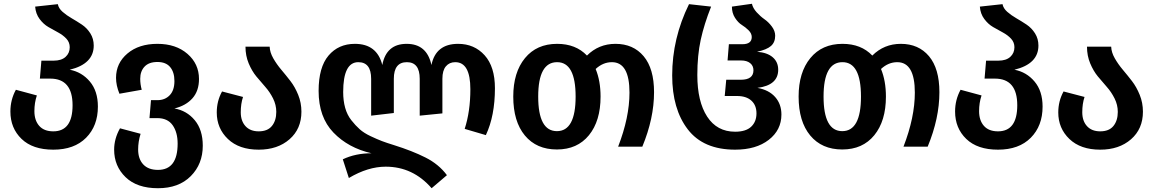

<svg xmlns="http://www.w3.org/2000/svg" viewBox="-20 -776 6111 1016"><path d="M349 -407Q413 -395 455.5 -344.5Q498 -294 498 -212Q498 -110 435.5 -47Q373 16 262 16Q153 16 94 -41Q35 -98 35 -186Q35 -248 64 -301L175 -271Q162 -232 162 -188Q162 -139 187.5 -110Q213 -81 262 -81Q364 -81 364 -219Q364 -360 246 -360H191L199 -455H264Q305 -455 327 -475Q349 -495 349 -526Q349 -552 331.5 -571Q314 -590 288 -604Q262 -618 236 -633Q210 -648 189.5 -675.5Q169 -703 166 -741L286 -754Q290 -732 311 -713.5Q332 -695 359 -679.5Q386 -664 413 -646Q440 -628 458 -599.5Q476 -571 476 -535Q476 -438 349 -407Z M903 -202Q968 -191 1010.5 -140Q1053 -89 1053 -5Q1053 92 989.5 156Q926 220 816 220Q705 220 644.5 161.5Q584 103 584 16Q584 -42 615 -97L724 -68Q711 -27 711 15Q711 65 738 94Q765 123 816 123Q920 123 920 -16Q920 -76 893.5 -113.5Q867 -151 812 -151H771L779 -246H813Q853 -246 878 -272Q903 -298 903 -347Q903 -394 880.5 -421Q858 -448 813 -448Q768 -448 745 -423.5Q722 -399 722 -359Q722 -330 730 -301L612 -280Q594 -324 594 -364Q594 -442 654.5 -493Q715 -544 813 -544Q911 -544 972 -491Q1033 -438 1033 -358Q1033 -295 998.5 -256Q964 -217 903 -202Z M1407 -529Q1408 -499 1426 -467.5Q1444 -436 1468.5 -407Q1493 -378 1517 -347Q1541 -316 1558 -274Q1575 -232 1575 -185Q1575 -94 1512 -39Q1449 16 1349 16Q1245 16 1186 -40.5Q1127 -97 1127 -181Q1127 -241 1155 -292L1266 -263Q1254 -227 1254 -182Q1254 -136 1279 -108.5Q1304 -81 1349 -81Q1396 -81 1419 -109.5Q1442 -138 1442 -184Q1442 -221 1425 -255Q1408 -289 1384 -316Q1360 -343 1336.5 -371.5Q1313 -400 1296 -440.5Q1279 -481 1279 -529Z M2404 -544Q2490 -544 2544.5 -483.5Q2599 -423 2599 -309Q2599 -163 2551 -61L2439 -94Q2469 -187 2469 -304Q2469 -447 2389 -447Q2358 -447 2339.5 -425Q2321 -403 2321 -359V-176L2201 -164V-359Q2201 -447 2133 -447Q2064 -447 2064 -359V-178L1944 -164V-359Q1944 -447 1876 -447Q1796 -447 1796 -289Q1796 -243 1806.5 -205.5Q1817 -168 1839 -140Q1861 -112 1883.5 -92Q1906 -72 1941 -55.5Q1976 -39 2001 -29.5Q2026 -20 2065 -8Q2161 22 2231.5 57.5Q2302 93 2345 151L2264 220Q2165 106 2021 106Q1927 106 1826 166L1794 67Q1861 35 1946 35Q1823 7 1744.5 -74.5Q1666 -156 1666 -295Q1666 -420 1718.5 -482Q1771 -544 1858 -544Q1975 -544 2003 -432Q2024 -544 2132 -544Q2239 -544 2263 -432Q2286 -544 2404 -544Z M3237 -544Q3331 -544 3386 -478.5Q3441 -413 3441 -288Q3441 -150 3379 0H3251Q3311 -155 3311 -286Q3311 -447 3218 -447Q3171 -447 3132 -411Q3158 -348 3158 -265Q3158 -136 3096.5 -60.5Q3035 15 2927 15Q2819 15 2757.5 -59Q2696 -133 2696 -265Q2696 -393 2758 -468.5Q2820 -544 2928 -544Q3027 -544 3086 -482Q3148 -544 3237 -544ZM3026 -265Q3026 -447 2928 -447Q2828 -447 2828 -265Q2828 -82 2927 -82Q3026 -82 3026 -265Z M3870 16Q3702 16 3619.5 -91.5Q3537 -199 3537 -377Q3537 -573 3626 -754L3743 -741Q3706 -648 3688 -565.5Q3670 -483 3670 -379Q3670 -239 3722 -159Q3774 -79 3870 -79Q3927 -79 3955 -105.5Q3983 -132 3983 -176Q3983 -219 3956 -243.5Q3929 -268 3880 -268H3815L3823 -354H3900Q3967 -354 3967 -404Q3967 -428 3949.5 -442Q3932 -456 3902 -456H3830L3837 -542H3908Q3958 -542 3958 -580Q3958 -599 3941.5 -615.5Q3925 -632 3905.5 -644Q3886 -656 3869.5 -681.5Q3853 -707 3853 -741L3959 -756Q3964 -733 3984 -711Q4004 -689 4025.5 -674Q4047 -659 4064.5 -635.5Q4082 -612 4082 -587Q4082 -552 4059.5 -532.5Q4037 -513 3986 -502Q4040 -498 4069 -473Q4098 -448 4098 -407Q4098 -325 3988 -311Q4049 -300 4082 -262.5Q4115 -225 4115 -170Q4115 -88 4048 -36Q3981 16 3870 16Z M4747 -544Q4841 -544 4896 -478.5Q4951 -413 4951 -288Q4951 -150 4889 0H4761Q4821 -155 4821 -286Q4821 -447 4728 -447Q4681 -447 4642 -411Q4668 -348 4668 -265Q4668 -136 4606.5 -60.5Q4545 15 4437 15Q4329 15 4267.5 -59Q4206 -133 4206 -265Q4206 -393 4268 -468.5Q4330 -544 4438 -544Q4537 -544 4596 -482Q4658 -544 4747 -544ZM4536 -265Q4536 -447 4438 -447Q4338 -447 4338 -265Q4338 -82 4437 -82Q4536 -82 4536 -265Z M5348 -407Q5412 -395 5454.5 -344.5Q5497 -294 5497 -212Q5497 -110 5434.5 -47Q5372 16 5261 16Q5152 16 5093 -41Q5034 -98 5034 -186Q5034 -248 5063 -301L5174 -271Q5161 -232 5161 -188Q5161 -139 5186.5 -110Q5212 -81 5261 -81Q5363 -81 5363 -219Q5363 -360 5245 -360H5190L5198 -455H5263Q5304 -455 5326 -475Q5348 -495 5348 -526Q5348 -552 5330.5 -571Q5313 -590 5287 -604Q5261 -618 5235 -633Q5209 -648 5188.5 -675.5Q5168 -703 5165 -741L5285 -754Q5289 -732 5310 -713.5Q5331 -695 5358 -679.5Q5385 -664 5412 -646Q5439 -628 5457 -599.5Q5475 -571 5475 -535Q5475 -438 5348 -407Z M5860 -529Q5861 -499 5879 -467.5Q5897 -436 5921.5 -407Q5946 -378 5970 -347Q5994 -316 6011 -274Q6028 -232 6028 -185Q6028 -94 5965 -39Q5902 16 5802 16Q5698 16 5639 -40.5Q5580 -97 5580 -181Q5580 -241 5608 -292L5719 -263Q5707 -227 5707 -182Q5707 -136 5732 -108.5Q5757 -81 5802 -81Q5849 -81 5872 -109.5Q5895 -138 5895 -184Q5895 -221 5878 -255Q5861 -289 5837 -316Q5813 -343 5789.5 -371.5Q5766 -400 5749 -440.5Q5732 -481 5732 -529Z"/></svg>

Font: FiraGO Medium
Style: Regular
Weight: 500
Designer: bBox Type
Foundry: bBox Type GmbH
Version: Version 1.001;PS 001.001;hotconv 1.0.88;makeotf.lib2.5.64775